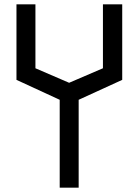

<svg xmlns="http://www.w3.org/2000/svg" viewBox="-20 -745 640 886"><path d="M255.5 -284.5 56 -376.5V-725H143.5V-430L299 -363L455 -430V-725H544V-376.5L343 -284.5V121H255.5Z"/></svg>

Font: JuliaMono
Style: Regular
Weight: 400
Monospace: yes
Designer: cormullion
Foundry: corm
Version: Version 0.055; ttfautohint (v1.8.4)